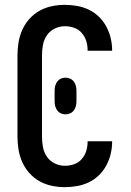

<svg xmlns="http://www.w3.org/2000/svg" viewBox="-20 -763 540 791"><path d="M247 8Q220 8 193.5 2.5Q167 -3 143.5 -16Q120 -29 101.5 -49.5Q83 -70 72 -94.5Q61 -119 56.5 -146Q52 -173 52 -200V-535Q52 -562 56.5 -589Q61 -616 72 -640.5Q83 -665 101.5 -685.5Q120 -706 143.5 -719Q167 -732 193.5 -737.5Q220 -743 247 -743Q273 -743 298 -738.5Q323 -734 346 -723Q369 -712 387.5 -694Q406 -676 418 -653.5Q430 -631 436 -606Q442 -581 442 -556Q442 -556 442 -555.5Q442 -555 442 -554H341Q341 -554 341 -554.5Q341 -555 341 -555Q341 -575 335.5 -593.5Q330 -612 317 -627Q304 -642 285.5 -648.5Q267 -655 247 -655Q226 -655 206 -645.5Q186 -636 173.5 -618Q161 -600 157 -578.5Q153 -557 153 -535V-200Q153 -178 157 -156.5Q161 -135 173.5 -117Q186 -99 206 -89.5Q226 -80 247 -80Q267 -80 285.5 -86.5Q304 -93 317 -108Q330 -123 335.5 -141.5Q341 -160 341 -180Q341 -180 341 -180.5Q341 -181 341 -181H442Q442 -180 442 -179.5Q442 -179 442 -179Q442 -154 436 -129Q430 -104 418 -81.5Q406 -59 387.5 -41Q369 -23 346 -12Q323 -1 298 3.5Q273 8 247 8ZM250 -292Q240 -292 231 -296Q222 -300 216 -308Q210 -316 207.5 -325.5Q205 -335 205 -345V-390Q205 -400 207.5 -409.5Q210 -419 216 -427Q222 -435 231 -439Q240 -443 250 -443Q260 -443 269 -439Q278 -435 284 -427Q290 -419 292.5 -409.5Q295 -400 295 -390V-345Q295 -335 292.5 -325.5Q290 -316 284 -308Q278 -300 269 -296Q260 -292 250 -292Z"/></svg>

Font: Zed Mono Semibold
Style: Regular
Weight: 600
Monospace: yes
Designer: Belleve Invis
Foundry: Belleve Invis
Version: Version 1.0.0; ttfautohint (v1.8.4)